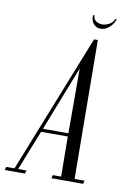

<svg xmlns="http://www.w3.org/2000/svg" viewBox="-148 -872 658 931"><g transform="rotate(10 181.0 -407.0)"><path d="M342.9 -814.1H350.1Q342.8 -790.4 322.7 -772.8Q302.6 -755.2 280 -755.2Q257.5 -755.2 244 -773.1Q230.5 -791 233.9 -814.1H241.1Q240.5 -800.5 247.9 -792.1Q255.4 -783.6 266.1 -780.4Q276.8 -777.1 284.6 -777.1Q291.9 -777.1 303.9 -780.4Q315.9 -783.6 326.9 -792.1Q337.9 -800.5 342.9 -814.1ZM-58.1 0 -53.8 -16H-12.8L258.5 -699H277.2L283.1 -16H332.2L327.9 0H171.9L175.9 -16H216.9L214.9 -213H83.4L5.2 -16H46.1L41.5 0ZM214.6 -548.1 89.8 -229H215.1Z"/></g></svg>

Font: Emberly Black
Style: Italic
Weight: 900
Italic angle: -12°
Designer: Rajesh Rajput
Foundry: Rajesh Rajput
Version: Version 1.000